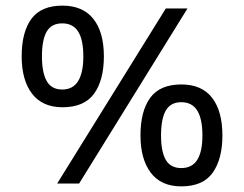

<svg xmlns="http://www.w3.org/2000/svg" viewBox="-20 -652 868 682"><path d="M569 -622H646L261 0H183ZM202 -271Q131 -271 94 -319Q57 -367 57 -452Q57 -538 91.5 -585Q126 -632 202 -632Q274 -632 311.5 -585Q349 -538 349 -452Q349 -367 314 -319Q279 -271 202 -271ZM201 -334Q239 -334 257.5 -364Q276 -394 276 -452Q276 -511 257.5 -540Q239 -569 201 -569Q163 -569 146 -540Q129 -511 129 -452Q129 -394 146 -364Q163 -334 201 -334ZM624 10Q552 10 515.5 -38.5Q479 -87 479 -171Q479 -257 513.5 -304.5Q548 -352 624 -352Q697 -352 733.5 -304.5Q770 -257 770 -171Q770 -87 735.5 -38.5Q701 10 624 10ZM624 -55Q662 -55 680.5 -84Q699 -113 699 -171Q699 -230 680.5 -259.5Q662 -289 624 -289Q586 -289 569 -259.5Q552 -230 552 -171Q552 -113 569 -84Q586 -55 624 -55Z"/></svg>

Font: hextamil15
Style: Book
Weight: 400
Designer: Jelle Bosma - Monotype Design Team
Foundry: Monotype Imaging Inc.
Version: Version 2.003